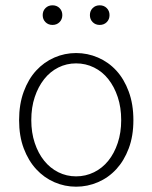

<svg xmlns="http://www.w3.org/2000/svg" viewBox="-20 -692 575 724"><path d="M267 12Q224 12 185 -5Q146 -22 116.5 -54Q87 -86 69.5 -132.5Q52 -179 52 -239Q52 -299 69.5 -346.5Q87 -394 116.5 -426Q146 -458 185 -475Q224 -492 267 -492Q310 -492 349.5 -475Q389 -458 418.5 -426Q448 -394 465.5 -346.5Q483 -299 483 -239Q483 -179 465.5 -132.5Q448 -86 418.5 -54Q389 -22 349.5 -5Q310 12 267 12ZM267 -27Q303 -27 334.5 -42.5Q366 -58 388.5 -86Q411 -114 424 -153Q437 -192 437 -239Q437 -287 424 -326Q411 -365 388.5 -393.5Q366 -422 334.5 -437.5Q303 -453 267 -453Q231 -453 200 -437.5Q169 -422 146.5 -393.5Q124 -365 111 -326Q98 -287 98 -239Q98 -192 111 -153Q124 -114 146.5 -86Q169 -58 200 -42.5Q231 -27 267 -27ZM178 -598Q162 -598 151.5 -608.5Q141 -619 141 -635Q141 -651 151.5 -661.5Q162 -672 178 -672Q194 -672 204.5 -661.5Q215 -651 215 -635Q215 -619 204.5 -608.5Q194 -598 178 -598ZM356 -598Q340 -598 329.5 -608.5Q319 -619 319 -635Q319 -651 329.5 -661.5Q340 -672 356 -672Q372 -672 382.5 -661.5Q393 -651 393 -635Q393 -619 382.5 -608.5Q372 -598 356 -598Z"/></svg>

Font: Giro Light
Style: Regular
Weight: 300
Designer: Paul D. Hunt
Foundry: Adobe Systems Incorporated
Version: Version 1.000;PS 1.0;hotconv 1.0.88;makeotf.lib2.5.647800